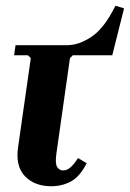

<svg xmlns="http://www.w3.org/2000/svg" viewBox="-20 -637 451 667"><path d="M233 -445 223 -435H87L77 -445H29L34 -480H213Q255 -480 299 -510Q343 -540 381 -617L411 -608L370 -445ZM223 -435 176 -104Q171 -69 178.5 -57Q186 -45 199 -45Q214 -45 226.5 -57Q239 -69 251 -88L281 -70Q258 -24 227 -7Q196 10 158 10Q100 10 66.5 -25Q33 -60 43 -127L87 -435Z"/></svg>

Font: Brygada 1918
Style: Italic
Weight: 400
Italic angle: -8°
Designer: Mateusz Machalski | Borys Kosmynka | Przemek Hoffer
Foundry: NIEPODLEGLA 2018
Version: Version 3.006